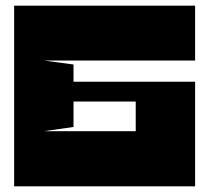

<svg xmlns="http://www.w3.org/2000/svg" viewBox="-20 -659 740 679"><path d="M670 -445V-639H30V0H670V-352V-370H240V-431L135 -445ZM460 -300V-195H135L240 -210V-300Z"/></svg>

Font: Banana Brick
Style: Regular
Weight: 400
Designer: artmaker
Foundry: artmaker
Version: Version 4.000 2011 initial release